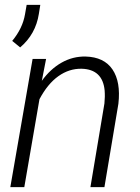

<svg xmlns="http://www.w3.org/2000/svg" viewBox="-20 -771 578 791"><path d="M169.9 -528.3 152.3 -438Q187.5 -486.8 233.6 -512.9Q279.8 -539.1 332.5 -538.1Q408.7 -536.1 443.4 -484.9Q478 -433.6 467.8 -343.8L410.2 0H352.5L410.2 -344.7Q413.1 -372.6 411.1 -398.4Q402.8 -485.4 316.4 -487.8Q265.1 -488.8 220.7 -457.3Q176.3 -425.8 142.6 -362.3L80.1 0H22.5L114.3 -528.3ZM63 -575.7 30.3 -602.5Q73.2 -654.3 83 -711.9L89.8 -751H146L140.1 -713.9Q127 -629.9 63 -575.7Z"/></svg>

Font: RobotoInd Light
Style: Italic
Weight: 300
Italic angle: -12°
Designer: Google
Version: Version 2.001151; 2014